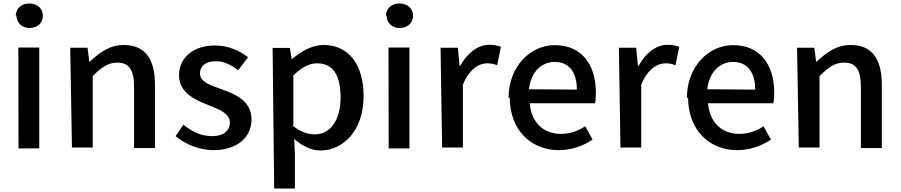

<svg xmlns="http://www.w3.org/2000/svg" viewBox="-20 -823 5207 1110"><path d="M75 -734C75 -691 107 -661 151 -661C195 -661 228 -690 228 -732C228 -775 194 -803 149 -803C104 -803 71 -774 71 -730ZM87 35H207V-548H86Z M396 30H516V-383C567 -434 604 -461 658 -461C726 -461 755 -420 755 -319V33H876V-333C876 -481 820 -563 695 -563C615 -563 555 -519 500 -467H496L486 -547H386Z M995 -36C1051 11 1133 45 1213 45C1357 45 1434 -34 1434 -131C1434 -241 1343 -277 1261 -307C1197 -330 1136 -349 1136 -398C1136 -438 1165 -469 1228 -469C1276 -469 1317 -447 1357 -417L1414 -492C1366 -529 1302 -560 1223 -560C1094 -560 1015 -486 1015 -388C1015 -289 1104 -247 1181 -217C1244 -192 1309 -168 1309 -115C1309 -70 1276 -36 1206 -36C1143 -36 1092 -61 1040 -102Z M1565 267H1685V79L1681 -20C1730 23 1781 47 1832 47C1963 47 2082 -67 2082 -267C2082 -446 1999 -563 1850 -563C1785 -563 1721 -526 1670 -483H1666L1656 -546H1556ZM1676 -102V-387C1725 -434 1768 -457 1813 -457C1910 -457 1949 -381 1949 -259C1949 -122 1885 -46 1800 -46C1763 -46 1717 -59 1671 -98Z M2215 -734C2215 -691 2247 -661 2291 -661C2335 -661 2368 -690 2368 -732C2368 -775 2334 -803 2289 -803C2244 -803 2211 -774 2211 -730ZM2227 35H2347V-548H2226Z M2536 30H2656V-333C2693 -425 2750 -457 2797 -457C2820 -457 2834 -453 2854 -446L2876 -552C2857 -560 2837 -564 2808 -564C2745 -564 2683 -519 2641 -443H2637L2627 -547H2527Z M2927 -260C2927 -68 3053 45 3210 45C3286 45 3352 20 3406 -16L3363 -93C3320 -65 3275 -49 3223 -49C3122 -49 3052 -115 3042 -226H3420C3423 -239 3425 -263 3425 -286C3425 -451 3342 -562 3187 -562C3050 -562 2920 -444 2920 -254ZM3038 -307C3049 -409 3113 -465 3186 -465C3270 -465 3315 -406 3315 -305Z M3567 30H3687V-333C3724 -425 3781 -457 3828 -457C3851 -457 3865 -453 3885 -446L3907 -552C3888 -560 3868 -564 3839 -564C3776 -564 3714 -519 3672 -443H3668L3658 -547H3558Z M3958 -260C3958 -68 4084 45 4241 45C4317 45 4383 20 4437 -16L4394 -93C4351 -65 4306 -49 4254 -49C4153 -49 4083 -115 4073 -226H4451C4454 -239 4456 -263 4456 -286C4456 -451 4373 -562 4218 -562C4081 -562 3951 -444 3951 -254ZM4069 -307C4080 -409 4144 -465 4217 -465C4301 -465 4346 -406 4346 -305Z M4598 30H4718V-383C4769 -434 4806 -461 4860 -461C4928 -461 4957 -420 4957 -319V33H5078V-333C5078 -481 5022 -563 4897 -563C4817 -563 4757 -519 4702 -467H4698L4688 -547H4588Z"/></svg>

Font: GenEiGothic-pro-SemiBold
Style: Regular
Weight: 500
Designer: Ryoko NISHIZUKA (kana & ideographs); Paul D. Hunt (Latin, Greek & Cyrillic); Wenlong ZHANG (bopomofo); Sandoll Communica
Foundry: Adobe Systems Incorporated; o_tamon
Version: Version 1.000.140830